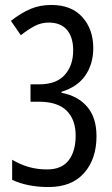

<svg xmlns="http://www.w3.org/2000/svg" viewBox="-20 -744 451 774"><path d="M176 10Q91 10 29 -19V-100Q61 -81 95.5 -71Q130 -61 170 -61Q229 -61 257 -98Q285 -135 285 -197Q285 -262 248.5 -298Q212 -334 136 -334H103V-404H138Q207 -404 241 -442Q275 -480 275 -541Q275 -594 250 -623.5Q225 -653 176 -653Q146 -653 119.5 -639Q93 -625 64 -602L24 -660Q65 -692 103 -708Q141 -724 187 -724Q268 -724 312 -675Q356 -626 356 -550Q356 -487 324.5 -440.5Q293 -394 228 -374V-370Q295 -357 332 -313Q369 -269 369 -195Q369 -103 319 -46.5Q269 10 176 10Z"/></svg>

Font: Noto Sans Bengali ExtraCondensed
Style: Regular
Weight: 400
Width: 2
Designer: Jelle Bosma - Monotype Design Team
Foundry: Monotype Imaging Inc.
Version: Version 2.003; ttfautohint (v1.8.4.7-5d5b)